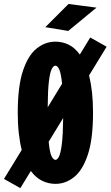

<svg xmlns="http://www.w3.org/2000/svg" viewBox="-54 -916 558 968"><path d="M-34 -14 55.5 -160Q46 -197.5 40.8 -244.2Q35.5 -291 35.5 -348Q35.5 -480 61.5 -558.5Q87.5 -637 130.8 -671.5Q174 -706 225.5 -706Q260.5 -706 292 -690.8Q323.5 -675.5 348.5 -641L401 -727L483.5 -680.5L395 -535.5Q404.5 -498 409.8 -451.5Q415 -405 415 -348Q415 -215.5 389 -136.8Q363 -58 319.8 -23.5Q276.5 11 225.5 11Q190.5 11 158.5 -4.5Q126.5 -20 101.5 -54L48.5 32.5ZM225.5 -585Q215.5 -585 206.8 -568Q198 -551 192.5 -505.5Q187 -460 186.5 -375L259 -494Q253.5 -547.5 244.5 -566.2Q235.5 -585 225.5 -585ZM225.5 -110Q235 -110 243.5 -127Q252 -144 257.8 -189.8Q263.5 -235.5 264.5 -321L191.5 -201.5Q196.5 -147.5 205.8 -128.8Q215 -110 225.5 -110ZM290 -760 174.5 -779 291.5 -896 432.5 -877.5Z"/></svg>

Font: Trispace Condensed
Style: Bold
Weight: 700
Width: 3
Designer: Tyler Finck
Foundry: Etcetera Type Company
Version: Version 1.210; ttfautohint (v1.8.3)